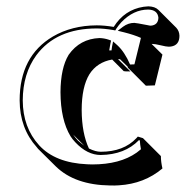

<svg xmlns="http://www.w3.org/2000/svg" viewBox="-20 -519 589 606"><path d="M512.7 -371.6Q504.9 -371.6 487.3 -376Q468.8 -380.4 460.4 -380.4H458.5L492.7 -346.7L468.8 -249.5L440.4 -248.5L383.8 -305.2Q382.8 -307.1 382.8 -308.6L358.9 -332Q355 -332.5 352.5 -332.5L391.6 -293.5Q372.6 -293.5 370.6 -294.4L334 -331.1Q286.6 -322.8 262.2 -284.7Q237.8 -244.6 237.8 -171.4Q238.3 -98.1 260.7 -50.3Q281.7 -40 297.9 -40Q370.1 -40 410.6 -83Q413.6 -85.9 415 -87.9L431.2 -83L487.8 -26.4Q487.8 -8.3 492.7 12.7Q435.5 61 355.5 65.9Q341.8 66.9 327.6 66.4Q216.8 64.9 156.7 6.8L100.1 -49.3Q97.2 -52.2 96.2 -54.2Q42.5 -113.8 42 -202.1Q42 -341.8 147 -403.8Q206.5 -438.5 285.2 -439Q309.6 -439 338.9 -434.1Q373 -488.3 433.1 -497.6Q441.4 -498.5 448.2 -499Q469.2 -498.5 480 -487.8L536.6 -431.2Q545.9 -420.9 546.4 -406.2Q546.4 -376 519.5 -372.1Q515.6 -371.6 512.7 -371.6ZM246.1 -59.1 210.9 -94.2Q217.3 -84.5 226.1 -75.2Q235.8 -66.4 246.1 -59.1ZM456.1 -438Q479 -439.9 480 -462.9Q477.5 -487.8 448.2 -488.8Q401.4 -488.8 363.3 -449.2Q354 -439 347.2 -428.7L343.8 -422.9L336.9 -424.3Q307.6 -429.2 285.2 -429.2Q157.7 -429.2 94.7 -344.7Q52.2 -286.6 51.8 -202.1Q52.2 -116.7 103.5 -60.5Q154.3 -4.9 255.4 -0.5Q263.7 0 271 0Q358.4 0 411.1 -37.1Q418.5 -42.5 424.8 -47.9Q421.9 -63.5 421.4 -75.7L418.5 -76.7Q374 -30.8 297.9 -29.8Q255.4 -29.8 217.8 -69.8Q208.5 -79.6 202.6 -88.9Q171.4 -140.6 170.9 -228Q171.4 -304.7 196.8 -346.2Q232.4 -396.5 293.9 -398.9Q309.1 -398.4 322.3 -394L330.6 -391.1L328.6 -382.3Q326.2 -371.1 324.7 -359.9H325.7Q330.1 -359.9 332 -359.9Q333 -365.2 333.5 -371.1L336.9 -388.2L350.1 -376.5Q373.5 -355 390.6 -315.4L404.3 -315.9L424.8 -399.4Q402.8 -409.2 371.6 -417L351.6 -421.9L368.2 -434.6Q384.8 -446.8 403.8 -446.8Q408.7 -446.8 446.3 -439.5Q452.1 -438 456.1 -438Z"/></svg>

Font: Linux Biolinum Shadow O
Style: Bold
Weight: 700
Designer: Philipp H. Poll
Foundry: Philipp H. Poll
Version: Version 0.9.2